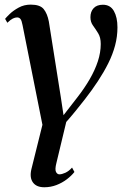

<svg xmlns="http://www.w3.org/2000/svg" viewBox="-20 -538 536 810"><path d="M306.5 -127.5Q336.5 -166 358.5 -204Q380.5 -242 392.8 -279.2Q405 -316.5 405 -352.5Q405 -380 394.2 -397.5Q383.5 -415 372.5 -430Q361.5 -445 361.5 -465.5Q361.5 -489 375 -503.5Q388.5 -518 414 -518Q445.5 -518 460.5 -491.5Q475.5 -465 475.5 -422.5Q475.5 -383.5 465.5 -346Q455.5 -308.5 436.8 -271Q418 -233.5 393 -195.5Q368 -157.5 338 -119Q320.5 -96.5 298.8 -69.8Q277 -43 259.5 -23.5L218 149.5Q211 177 216.2 187.2Q221.5 197.5 230.5 197.5Q241 197.5 255.8 190.8Q270.5 184 284 169L294 187.5Q281.5 203.5 261.8 218.5Q242 233.5 217.8 242.8Q193.5 252 167 252Q133.5 252 118.8 231.5Q104 211 112.5 175.5L159 -11.5L75 -432.5Q71.5 -451.5 66.2 -458Q61 -464.5 52 -464.5Q44 -464.5 34.2 -459.8Q24.5 -455 11 -442L1.5 -458.5Q6 -464.5 21 -479Q36 -493.5 58.8 -506Q81.5 -518.5 109.5 -518.5Q149 -518.5 164.2 -499.8Q179.5 -481 186 -447.5L236.5 -128.5L248 -52Z"/></svg>

Font: Merriweather 144pt Medium
Style: Italic
Weight: 500
Italic angle: -7.8°
Version: Version 2.101